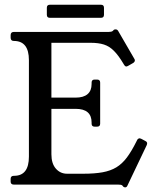

<svg xmlns="http://www.w3.org/2000/svg" viewBox="-20 -798 674 830"><path d="M609 -188.2Q620 -183 614 -170L531 4Q527.8 12 521 12Q517.2 12 513 9L509 4Q506.2 1.8 502.7 0.9Q499.1 0 490.9 0H40Q26 0 26 -13V-25Q26 -38 40 -38H41Q105 -38 105 -121V-538Q105 -621 40 -621Q26 -621 26 -635V-646Q26 -660 40 -660H450Q462.2 -660 467.2 -664L472.1 -669Q474.1 -671 480 -671Q487 -671 491 -664L560 -545Q563 -541 563 -537Q563 -530.8 556 -526L536 -514.5Q529 -510.5 526 -510.5Q521 -510.5 516 -518.5L513 -523.5Q492 -558.8 472.5 -578.2Q453 -597.8 429.5 -605.4Q406 -613 372 -613H202.2V-376H307Q341 -376 358.5 -391Q376 -406 376 -435V-441Q376 -454 389 -454H400Q413 -454 413 -441V-263.5Q413 -250.5 400 -250.5H389Q376 -250.5 376 -263.5V-268.5Q376 -327.5 307 -327.5H202.2V-131Q202.2 -91 221.5 -69Q240.8 -47 269.8 -47H340.5Q388.6 -47 423.2 -53.2Q457.8 -59.5 482.9 -74.6Q508 -89.8 528.4 -117Q548.8 -144.2 569.8 -186.5L572.8 -192.5Q574.8 -197.5 579.9 -199.4Q585 -201.2 591.5 -197.5ZM429.5 -734Q429.5 -721 416.5 -721H195.5Q182.5 -721 182.5 -734V-764.5Q182.5 -777.5 195.5 -777.5H416.5Q429.5 -777.5 429.5 -764.5Z"/></svg>

Font: Young Serif Light
Style: Regular
Weight: 300
Designer: Bastien Sozeau
Foundry: NBR — Bastien Sozeau
Version: Version 5.001